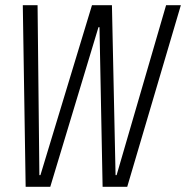

<svg xmlns="http://www.w3.org/2000/svg" viewBox="-20 -720 718 741"><path d="M68 -700H125L132 -44H136L335 -700H412L426 -44H430L621 -700H678L471 1H376L364 -615H360L174 1H79Z"/></svg>

Font: Pathway Extreme Condensed Thin
Style: Italic
Weight: 250
Width: 3
Italic angle: -8°
Version: Version 1.001;gftools[0.9.26]